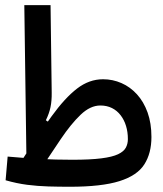

<svg xmlns="http://www.w3.org/2000/svg" viewBox="-20 -713 626 736"><path d="M247.1 2.9Q205.1 2.9 164.8 1.7Q124.5 0.5 84.2 -4.6Q43.9 -9.8 1.5 -22L9.3 -112.8Q73.7 -106.9 133.3 -103.8Q192.9 -100.6 257.3 -100.6Q326.2 -100.6 368.4 -106Q410.6 -111.3 432.6 -121.8Q454.6 -132.3 462.4 -147Q470.2 -161.6 470.2 -179.7Q470.2 -207 463.1 -230.2Q456.1 -253.4 442.4 -271.2Q428.7 -289.1 409.2 -298.8Q389.6 -308.6 364.7 -308.6Q326.2 -308.6 289.3 -273.4Q252.4 -238.3 212.9 -179.7Q173.3 -121.1 126 -49.8L58.6 -90.3Q126.5 -196.3 177.7 -267.1Q229 -337.9 275.4 -373.5Q321.8 -409.2 375 -409.2Q412.1 -409.2 445.6 -394.5Q479 -379.9 504.9 -351.6Q530.8 -323.2 545.7 -282Q560.5 -240.7 560.5 -188Q560.5 -125.5 533.2 -82.8Q505.9 -40 437.7 -18.6Q369.6 2.9 247.1 2.9ZM81.5 -91.8 73.2 -693.4H173.8L178.2 -358.4Q178.7 -326.7 173.6 -302.2Q168.5 -277.8 155.8 -252L171.4 -241.2Z"/></svg>

Font: Cascadia Code
Style: Regular
Weight: 400
Designer: Aaron Bell
Foundry: Saja Typeworks
Version: Version 2404.023